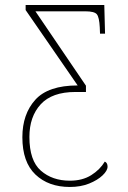

<svg xmlns="http://www.w3.org/2000/svg" viewBox="-20 -734 510 764"><path d="M258 10Q173 10 121 -39.5Q69 -89 69 -188Q69 -280 120.5 -337Q172 -394 289 -394L82 -694V-714H395L398 -600H378L377 -625Q375 -665 365.5 -677Q356 -689 319 -689H121L322 -393V-368H280Q187 -368 142 -319Q97 -270 97 -189Q97 -95 142.5 -55Q188 -15 258 -15Q308 -15 343 -37Q378 -59 397 -91Q408 -86 408 -71Q408 -55 388 -36Q368 -17 334.5 -3.5Q301 10 258 10Z"/></svg>

Font: Noto Serif Condensed Thin
Style: Regular
Weight: 100
Width: 3
Designer: Monotype Design Team
Foundry: Monotype Imaging Inc.
Version: Version 2.013; ttfautohint (v1.8.4.7-5d5b)